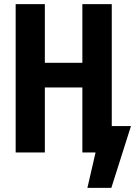

<svg xmlns="http://www.w3.org/2000/svg" viewBox="-20 -729 655 918"><path d="M373.8 0V-310.8H194.4V0H54.9V-709.2H194.4V-428.7H373.8V-709.2H514.4V-126.2H606.2L512.3 169.2H397.9L436.9 0Z"/></svg>

Font: Fira Code SemiBold
Style: Regular
Weight: 600
Designer: Carrois Corporate, Edenspiekermann AG, Nikita Prokopov
Foundry: Carrois Corporate, Edenspiekermann AG, Nikita Prokopov
Version: Version 6.002